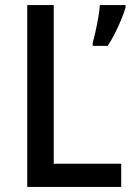

<svg xmlns="http://www.w3.org/2000/svg" viewBox="-20 -785 520 754"><path d="M87 -51V-765H191V-142H456V-51ZM473 -755Q467 -735 456 -708Q445 -681 431 -653.5Q417 -626 403 -605H344V-617Q349 -634 355 -661Q361 -688 366 -716.5Q371 -745 372 -765H473Z"/></svg>

Font: Noto Sans Tamil UI SemiCondensed Medium
Style: Regular
Weight: 500
Width: 4
Designer: Jelle Bosma - Monotype Design Team
Foundry: Monotype Imaging Inc.
Version: Version 2.004; ttfautohint (v1.8.4.7-5d5b)